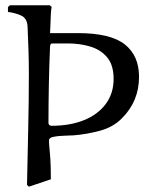

<svg xmlns="http://www.w3.org/2000/svg" viewBox="-20 -699 567 725"><path d="M168 -679 175 -673Q173 -664 172 -645.5Q171 -627 170.5 -607.5Q170 -588 169 -574H274Q397 -574 451 -531.5Q505 -489 505 -409Q505 -317 441 -253Q408 -219 358 -205.5Q308 -192 259 -188Q245 -187 222.5 -186.5Q200 -186 182.5 -182.5Q165 -179 165 -169Q165 -157 166.5 -142.5Q168 -128 170 -100.5Q172 -73 172 -22L89 6L82 -1Q84 -106 86.5 -211.5Q89 -317 89 -423Q89 -467 87.5 -511.5Q86 -556 84 -600Q82 -630 60.5 -640Q39 -650 10 -654V-672L17 -679ZM236 -535H178Q173 -535 171 -531.5Q169 -528 169 -524Q166 -458 164.5 -379.5Q163 -301 163 -236Q163 -229 167 -226.5Q171 -224 174 -224Q244 -224 296.5 -245Q349 -266 379 -306Q409 -346 409 -401Q409 -453 385 -482Q361 -511 321.5 -523Q282 -535 236 -535Z"/></svg>

Font: Aref Ruqaa Ink
Style: Regular
Weight: 400
Designer: Abdullah Aref
Version: Version 1.005